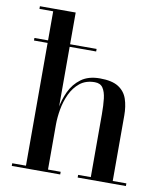

<svg xmlns="http://www.w3.org/2000/svg" viewBox="-84 -819 760 888"><g transform="rotate(10 296.0 -375.0)"><path d="M32 -589V-601H324V-589ZM31.5 0V-12.5H96V-737.5H31.5V-750H199.5V-12.5H259V0ZM341 0V-12.5H400.5V-307.5Q400.5 -349.5 396.8 -381Q393 -412.5 381 -430.2Q369 -448 343 -448Q301 -448 273.2 -425.8Q245.5 -403.5 229.2 -368.8Q213 -334 206.2 -295.2Q199.5 -256.5 199.5 -223.5L190.5 -220.5Q190.5 -255.5 197.5 -298.2Q204.5 -341 222.8 -380Q241 -419 275 -444.2Q309 -469.5 363.5 -469.5Q420.5 -469.5 450.8 -450Q481 -430.5 492.2 -396.8Q503.5 -363 503.5 -319.5V-12.5H567.5V0Z"/></g></svg>

Font: Bodoni Moda 18pt Medium
Style: Regular
Weight: 500
Designer: Owen Earl
Foundry: indestructible type
Version: Version 2.004